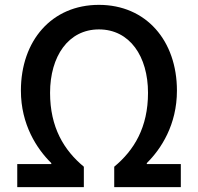

<svg xmlns="http://www.w3.org/2000/svg" viewBox="-20 -770 815 790"><path d="M51 0H325V-84C243 -152 186 -246 186 -388C186 -538 261 -649 387 -649C514 -649 589 -538 589 -388C589 -246 532 -152 450 -84V0H724V-95H584V-99C643 -157 708 -257 708 -397C708 -603 581 -750 387 -750C193 -750 66 -603 66 -397C66 -257 132 -157 191 -99V-95H51Z"/></svg>

Font: Noto Sans CJK KR Medium
Style: Regular
Weight: 500
Designer: Ryoko NISHIZUKA (kana & ideographs); Paul D. Hunt (Latin, Greek & Cyrillic); Wenlong ZHANG (bopomofo); Sandoll Communica
Foundry: Adobe Systems Incorporated
Version: Version 1.004;PS 1.004;hotconv 1.0.82;makeotf.lib2.5.63406